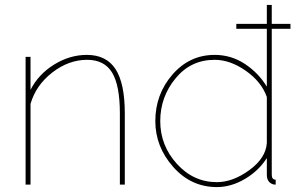

<svg xmlns="http://www.w3.org/2000/svg" viewBox="-20 -750 1209 780"><path d="M487 0H467V-289Q467 -403 435.5 -455Q404 -507 334 -507Q259 -507 192.5 -455.5Q126 -404 104 -328V0H84V-519H104V-385Q136 -448 199.5 -487.5Q263 -527 333 -527Q412 -527 449.5 -469Q487 -411 487 -289Z M1160 -633H1084V-40Q1084 -20 1100 -20V0Q1091 0 1087 -2Q1064 -11 1064 -40V-108Q1031 -56 975 -23Q919 10 861 10Q756 10 683.5 -72Q611 -154 611 -258Q611 -367 680.5 -447Q750 -527 852 -527Q919 -527 974.5 -490.5Q1030 -454 1064 -398V-633H940V-653H1064V-730H1084V-653H1160ZM1064 -169V-356Q1042 -418 978.5 -462.5Q915 -507 852 -507Q755 -507 693 -431.5Q631 -356 631 -258Q631 -159 698.5 -84.5Q766 -10 861 -10Q926 -10 993 -59Q1060 -108 1064 -169Z"/></svg>

Font: Raleway-v4020 Thin
Style: Regular
Weight: 250
Designer: Matt McInerney, Pablo Impallari, Rodrigo Fuenzalida
Foundry: Matt McInerney, Pablo Impallari, Rodrigo Fuenzalida
Version: Version 4.020;PS 004.020;hotconv 1.0.88;makeotf.lib2.5.64775